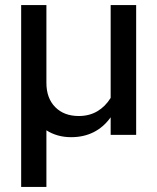

<svg xmlns="http://www.w3.org/2000/svg" viewBox="-20 -529 617 753"><path d="M63 204V-509H162V-204Q162 -144 196.5 -109Q231 -74 289 -74Q330 -74 361.5 -92.5Q393 -111 414 -145V-509H514V0H414V-69Q386 -30 347 -10.5Q308 9 259 9Q231 9 206.5 2Q182 -5 162 -18V204Z"/></svg>

Font: Red Hat Display Medium
Style: Regular
Weight: 500
Designer: Pentagram, MCKL
Foundry: Pentagram, MCKL
Version: Version 1.023